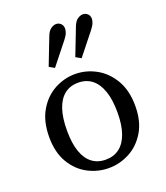

<svg xmlns="http://www.w3.org/2000/svg" viewBox="-141 -852 830 962"><g transform="rotate(-20 274.5 -371.5)"><path d="M274 13Q216 13 163.5 -14.5Q111 -42 78 -97.5Q45 -153 45 -235Q45 -318 78 -374.5Q111 -431 163.5 -459.5Q216 -488 274 -488Q332 -488 384.5 -459.5Q437 -431 470.5 -374.5Q504 -318 504 -235Q504 -153 470.5 -97.5Q437 -42 384.5 -14.5Q332 13 274 13ZM274 -32Q317 -32 347 -55Q377 -78 393 -123Q409 -168 409 -235Q409 -303 393 -349Q377 -395 347 -418.5Q317 -442 274 -442Q231 -442 201 -418.5Q171 -395 155.5 -349Q140 -303 140 -235Q140 -168 155.5 -123Q171 -78 201 -55Q231 -32 274 -32ZM163 -567 218 -709Q228 -736 243 -746Q258 -756 271 -756Q285 -756 295.5 -746Q306 -736 306 -719Q306 -712 302 -699Q298 -686 284 -668L191 -551ZM305 -567 360 -709Q370 -736 385 -746Q400 -756 413 -756Q428 -756 438.5 -746Q449 -736 449 -719Q449 -712 444.5 -699Q440 -686 426 -668L333 -551Z"/></g></svg>

Font: Source Serif 4 Variable
Style: Regular
Weight: 400
Designer: Frank Grießhammer
Foundry: Adobe
Version: Version 4.005;hotconv 1.1.0;makeotfexe 2.6.0